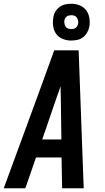

<svg xmlns="http://www.w3.org/2000/svg" viewBox="-39 -1003 559 1023"><path d="M-19 0 161 -490 250 -735H380L407 0H292L289 -164H153L96 0ZM186 -260H288L285 -490Q284 -504 284 -517.5Q284 -531 284 -544Q280 -531 275 -517.5Q270 -504 265 -490ZM340 -787Q317 -787 295.5 -795.5Q274 -804 261 -821.5Q248 -839 244.5 -862Q241 -885 245 -909Q247 -925 255.5 -940Q264 -955 278 -965.5Q292 -976 308.5 -979.5Q325 -983 341 -983Q364 -983 385.5 -974.5Q407 -966 420 -948.5Q433 -931 437 -908Q441 -885 437 -861Q434 -845 425.5 -830Q417 -815 403.5 -804.5Q390 -794 373 -790.5Q356 -787 340 -787ZM341 -848Q347 -848 353 -849.5Q359 -851 364 -854.5Q369 -858 372.5 -864Q376 -870 377 -876Q379 -885 377 -893.5Q375 -902 370.5 -909Q366 -916 358 -919Q350 -922 341 -922Q335 -922 328.5 -920.5Q322 -919 317 -915.5Q312 -912 308.5 -906Q305 -900 304 -894Q303 -885 304.5 -876.5Q306 -868 310.5 -861Q315 -854 323.5 -851Q332 -848 341 -848Z"/></svg>

Font: Iosevka SS18
Style: Bold Italic
Weight: 700
Italic angle: -9°
Monospace: yes
Designer: Belleve Invis
Foundry: Belleve Invis
Version: Version 25.1.1; ttfautohint (v1.8.4)